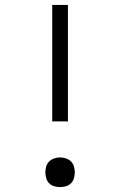

<svg xmlns="http://www.w3.org/2000/svg" viewBox="-20 -755 490 783"><path d="M193 -260V-735H257V-260ZM225 8Q213 8 201 4.5Q189 1 180.5 -7.5Q172 -16 168.5 -28Q165 -40 165 -52Q165 -65 168.5 -76.5Q172 -88 180.5 -96.5Q189 -105 201 -109Q213 -113 225 -113Q237 -113 249 -109Q261 -105 269.5 -96.5Q278 -88 281.5 -76.5Q285 -65 285 -52Q285 -40 281.5 -28Q278 -16 269.5 -7.5Q261 1 249 4.5Q237 8 225 8Z"/></svg>

Font: Iosevka Aile Light
Style: Regular
Weight: 300
Designer: Belleve Invis
Foundry: Belleve Invis
Version: Version 27.3.5; ttfautohint (v1.8.4)